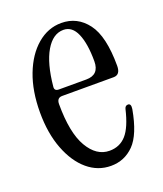

<svg xmlns="http://www.w3.org/2000/svg" viewBox="-105 -587 564 666"><g transform="rotate(-20 177.5 -253.5)"><path d="M192 9Q144 9 106 -23Q68 -55 45.5 -113.5Q23 -172 23 -249Q23 -328 46 -388Q69 -448 109 -482Q149 -516 198 -516Q257 -516 293.5 -467.5Q330 -419 330 -310Q330 -277 305 -277H115Q95 -277 95 -254Q95 -148 126 -95Q157 -42 205 -42Q243 -42 267 -69Q291 -96 306 -160Q309 -171 319 -171Q331 -171 328 -151Q312 -62 277 -26.5Q242 9 192 9ZM112 -302H213Q261 -302 261 -352Q261 -417 245 -454Q229 -491 197 -491Q158 -491 131.5 -446Q105 -401 97 -318Q95 -302 112 -302Z"/></g></svg>

Font: Instrument Serif
Style: Regular
Weight: 400
Designer: Rodrigo Fuenzalida
Foundry: fragTYPE
Version: Version 1.000; ttfautohint (v1.8.4.7-5d5b);gftools[0.9.27]